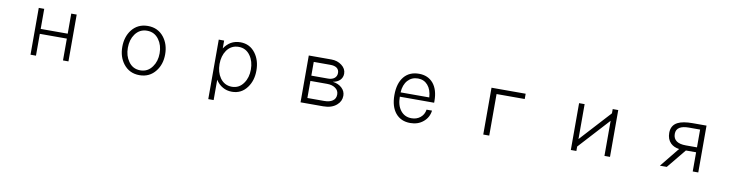

<svg xmlns="http://www.w3.org/2000/svg" viewBox="-21 -1244 8042 2098"><g transform="rotate(10 4000.0 -194.5)"><path d="M290 1H350.6V-241.2H650.4V1H710.9V-518.6H650.4V-295.9H350.6V-518.6H290Z M1500 -531.2Q1387.7 -531.2 1321.3 -446.3Q1262.7 -369.1 1262.7 -257.8Q1262.7 -147.5 1321.3 -71.3Q1387.7 14.6 1500 14.6Q1612.3 14.6 1678.7 -71.3Q1738.3 -147.5 1738.3 -257.8Q1738.3 -369.1 1678.7 -446.3Q1612.3 -531.2 1500 -531.2ZM1500 -478.5Q1583 -478.5 1631.8 -410.2Q1676.8 -347.7 1676.8 -258.8Q1676.8 -169.9 1631.8 -108.4Q1583 -39.1 1500 -39.1Q1416 -39.1 1368.2 -108.4Q1324.2 -169.9 1324.2 -258.8Q1324.2 -348.6 1368.2 -410.2Q1417 -478.5 1500 -478.5Z M2287.1 141.6H2346.7V-84Q2377.9 -34.2 2423.8 -8.8Q2468.8 17.6 2526.4 17.6Q2631.8 17.6 2694.3 -68.4Q2751 -145.5 2751 -256.8Q2751 -369.1 2694.3 -446.3Q2631.8 -531.2 2526.4 -531.2Q2468.8 -531.2 2421.9 -504.9Q2378.9 -479.5 2346.7 -431.6V-518.6H2287.1ZM2516.6 -478.5Q2597.7 -478.5 2645.5 -410.2Q2689.5 -347.7 2689.5 -257.8Q2689.5 -167 2645.5 -105.5Q2597.7 -36.1 2516.6 -36.1Q2433.6 -36.1 2384.8 -105.5Q2341.8 -168 2341.8 -257.8Q2341.8 -347.7 2384.8 -410.2Q2433.6 -478.5 2516.6 -478.5Z M3286.1 1H3537.1Q3630.9 1 3685.5 -46.9Q3734.4 -88.9 3734.4 -150.4Q3734.4 -200.2 3696.3 -236.3Q3657.2 -273.4 3593.8 -281.2Q3643.6 -289.1 3672.9 -318.4Q3701.2 -347.7 3701.2 -389.6Q3701.2 -444.3 3652.3 -481.4Q3604.5 -518.6 3537.1 -518.6H3286.1ZM3537.1 -459Q3580.1 -459 3605.5 -442.4Q3633.8 -422.9 3633.8 -385.7Q3633.8 -347.7 3605.5 -326.2Q3579.1 -306.6 3537.1 -306.6H3351.6V-459ZM3351.6 -58.6V-248H3537.1Q3593.8 -248 3628.9 -222.7Q3666 -197.3 3666 -152.3Q3666 -105.5 3630.9 -82Q3597.7 -58.6 3537.1 -58.6Z M4343.8 -295.9Q4348.6 -380.9 4393.6 -430.7Q4437.5 -478.5 4505.9 -478.5Q4572.3 -478.5 4614.3 -430.7Q4657.2 -381.8 4662.1 -295.9ZM4343.8 -248H4724.6V-267.6Q4724.6 -392.6 4666 -462.9Q4607.4 -531.2 4507.8 -531.2Q4402.3 -531.2 4342.8 -460Q4282.2 -386.7 4282.2 -255.9Q4282.2 -127.9 4341.8 -55.7Q4401.4 15.6 4504.9 15.6Q4590.8 15.6 4648.4 -33.2Q4707 -81.1 4716.8 -159.2H4656.2Q4647.5 -103.5 4606.4 -70.3Q4566.4 -38.1 4508.8 -38.1Q4434.6 -38.1 4389.6 -93.8Q4343.8 -150.4 4343.8 -248Z M5313.5 -518.6V1H5379.9V-460H5692.4V-518.6Z M6658.2 -518.6V-471.7L6346.7 -130.9V-518.6H6285.2V1H6346.7V-47.9L6658.2 -388.7V1H6719.7V-518.6Z M7699.2 1V-518.6H7545.9Q7437.5 -518.6 7381.8 -490.2Q7311.5 -455.1 7311.5 -370.1Q7311.5 -299.8 7353.5 -257.8Q7389.6 -222.7 7448.2 -214.8L7273.4 1H7349.6L7524.4 -211.9H7637.7V1ZM7637.7 -266.6H7513.7Q7446.3 -266.6 7411.1 -291Q7373 -317.4 7373 -370.1Q7373 -418.9 7411.1 -442.4Q7446.3 -463.9 7513.7 -463.9H7637.7Z"/></g></svg>

Font: DotumChe
Style: Regular
Weight: 400
Monospace: yes
Version: Version 2.21